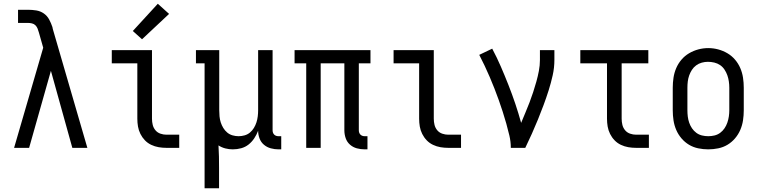

<svg xmlns="http://www.w3.org/2000/svg" viewBox="-20 -787 4040 1022"><path d="M55 0 210 -533 187 -614Q184 -625 180 -635Q176 -645 168.5 -652.5Q161 -660 150 -662.5Q139 -665 129 -665H76V-735H129Q151 -735 173 -731.5Q195 -728 213 -715.5Q231 -703 241.5 -683.5Q252 -664 259 -643Q259 -640 260 -638Q261 -636 261 -633L445 0H365L251 -410L135 0Z M866 0Q845 0 824.5 -3.5Q804 -7 785 -16Q766 -25 751.5 -40Q737 -55 727.5 -74Q718 -93 714.5 -113.5Q711 -134 711 -155V-450H575V-520H789V-155Q789 -138 793 -122Q797 -106 807.5 -93.5Q818 -81 834 -75.5Q850 -70 866 -70H934V0ZM736 -578 687 -622 820 -767 880 -713Z M1069 215V-450H1023V-520H1147V-200Q1147 -184 1148.5 -167.5Q1150 -151 1155 -135.5Q1160 -120 1168.5 -106Q1177 -92 1189.5 -81.5Q1202 -71 1218 -66.5Q1234 -62 1250 -62Q1266 -62 1282 -66.5Q1298 -71 1310.5 -81.5Q1323 -92 1331.5 -106Q1340 -120 1345 -135.5Q1350 -151 1352 -167.5Q1354 -184 1354 -200V-520H1431V-93Q1431 -87 1433 -81Q1435 -75 1439.5 -70.5Q1444 -66 1450 -64Q1456 -62 1462 -62H1477V8H1462Q1442 8 1421.5 2.5Q1401 -3 1385 -16.5Q1369 -30 1361.5 -50Q1354 -70 1354 -91Q1346 -70 1333.5 -51Q1321 -32 1303.5 -18Q1286 -4 1264 2Q1242 8 1219 8Q1199 8 1179.5 3Q1160 -2 1143 -13Q1145 17 1145.5 47Q1146 77 1146 107V215Z M1921 8Q1900 8 1879.5 2.5Q1859 -3 1843 -17Q1827 -31 1820 -51.5Q1813 -72 1813 -93V-450H1687V0H1610V-450H1548V-520H1952V-450H1890V-93Q1890 -87 1892 -81Q1894 -75 1898.5 -70.5Q1903 -66 1909 -64Q1915 -62 1921 -62H1936V8Z M2366 0Q2345 0 2324.5 -3.5Q2304 -7 2285 -16Q2266 -25 2251.5 -40Q2237 -55 2227.5 -74Q2218 -93 2214.5 -113.5Q2211 -134 2211 -155V-450H2075V-520H2289V-155Q2289 -138 2293 -122Q2297 -106 2307.5 -93.5Q2318 -81 2334 -75.5Q2350 -70 2366 -70H2434V0Z M2699 0Q2699 -33 2691.5 -65Q2684 -97 2675 -129Q2666 -161 2656 -192Q2646 -223 2635 -254Q2624 -285 2612 -315.5Q2600 -346 2587 -376.5Q2574 -407 2560 -436.5Q2546 -466 2531 -495L2600 -528Q2625 -481 2646 -432.5Q2667 -384 2686.5 -334.5Q2706 -285 2723 -234.5Q2740 -184 2754 -133Q2765 -160 2776.5 -187Q2788 -214 2798.5 -241.5Q2809 -269 2818 -296.5Q2827 -324 2835 -352.5Q2843 -381 2848.5 -410Q2854 -439 2854 -468V-520H2931V-468Q2931 -427 2922 -386.5Q2913 -346 2900.5 -306.5Q2888 -267 2873.5 -228Q2859 -189 2843.5 -151Q2828 -113 2811 -75Q2794 -37 2776 0Z M3366 0Q3345 0 3324.5 -3.5Q3304 -7 3285 -16Q3266 -25 3251.5 -40Q3237 -55 3227.5 -74Q3218 -93 3214.5 -113.5Q3211 -134 3211 -155V-450H3069V-520H3431V-450H3289V-155Q3289 -138 3293 -122Q3297 -106 3307.5 -93.5Q3318 -81 3334 -75.5Q3350 -70 3366 -70H3434V0Z M3750 8Q3723 8 3696.5 2.5Q3670 -3 3647.5 -16.5Q3625 -30 3607.5 -50.5Q3590 -71 3579.5 -95.5Q3569 -120 3565 -146.5Q3561 -173 3561 -200V-320Q3561 -347 3565 -373.5Q3569 -400 3579.5 -424.5Q3590 -449 3607.5 -469.5Q3625 -490 3648 -503.5Q3671 -517 3697 -524Q3723 -531 3750 -531Q3777 -531 3803 -524Q3829 -517 3852 -503.5Q3875 -490 3892.5 -469.5Q3910 -449 3920.5 -424.5Q3931 -400 3935 -373.5Q3939 -347 3939 -320V-200Q3939 -173 3935 -146.5Q3931 -120 3920.5 -95.5Q3910 -71 3892.5 -50.5Q3875 -30 3852.5 -16.5Q3830 -3 3803.5 2.5Q3777 8 3750 8ZM3750 -62Q3767 -62 3783.5 -66Q3800 -70 3813.5 -80Q3827 -90 3836.5 -104Q3846 -118 3851.5 -134Q3857 -150 3859.5 -166.5Q3862 -183 3862 -200V-320Q3862 -337 3859.5 -354Q3857 -371 3851.5 -386.5Q3846 -402 3836.5 -416.5Q3827 -431 3813 -440.5Q3799 -450 3782 -454Q3765 -458 3748 -458Q3732 -458 3715.5 -453.5Q3699 -449 3685.5 -439Q3672 -429 3663 -415Q3654 -401 3648.5 -385.5Q3643 -370 3641 -353.5Q3639 -337 3639 -320V-200Q3639 -183 3641 -166.5Q3643 -150 3648.5 -134Q3654 -118 3663.5 -104Q3673 -90 3686.5 -80Q3700 -70 3716.5 -66Q3733 -62 3750 -62Z"/></svg>

Font: Iosevka Slab
Style: Regular
Weight: 400
Monospace: yes
Designer: Belleve Invis
Foundry: Belleve Invis
Version: Version 11.2.4; ttfautohint (v1.8.3)